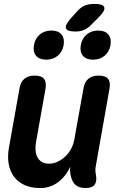

<svg xmlns="http://www.w3.org/2000/svg" viewBox="-20 -943 640 973"><path d="M412.9 10Q380.1 10 362.1 -6.3Q344.2 -22.5 338.2 -54.6Q335.6 -65.1 335.1 -76.4Q334.6 -87.7 336.6 -98.2Q311.5 -46.7 272.5 -18.4Q233.5 10 183.4 10Q137.8 10 104.3 -5.3Q70.9 -20.5 50.9 -47.6Q30.9 -74.7 24.2 -111.1Q17.6 -147.5 24.6 -190.5L78.7 -494Q84.1 -527.5 103.4 -543.7Q122.7 -560 156.2 -560Q189.7 -560 202.9 -543.7Q216.1 -527.5 210.7 -494L162 -219.3Q158.7 -199.6 160.2 -180.7Q161.6 -161.7 169.3 -146.9Q177 -132 191.2 -122.8Q205.3 -113.5 228.1 -113.5Q252.3 -113.5 273.9 -124.3Q295.6 -135 312.8 -151.9Q330 -168.7 341.2 -190.4Q352.4 -212.1 356.4 -234.7L402.9 -494Q408.3 -527.5 427.6 -543.7Q446.9 -560 480.4 -560Q513.9 -560 527.5 -543.7Q541 -527.5 534.9 -494L465.1 -99.2Q462.8 -87.7 463.5 -76.9Q464.1 -66.1 466.7 -54.6Q471.7 -21.8 458.7 -5.9Q445.7 10 412.9 10ZM364 -783.2Q319 -783.2 313.9 -800.1Q308.9 -817 341.7 -853.2L372.6 -887.4Q392.3 -908.8 412.4 -916Q432.6 -923.2 458 -923.2Q503.3 -923.2 508.5 -905.8Q513.7 -888.4 478.9 -854L441.8 -817Q424.9 -799.4 405.6 -791.3Q386.3 -783.2 364 -783.2ZM451.4 -640.6Q416.9 -640.6 400.2 -660.4Q383.5 -680.3 389.5 -714.1Q395.3 -748.3 419.3 -768.3Q443.2 -788.2 477.8 -788.2Q512.4 -788.2 529 -768.3Q545.6 -748.3 539.9 -714.1Q533.9 -680.2 509.9 -660.4Q485.9 -640.6 451.4 -640.6ZM214 -640.6Q179.5 -640.6 162.8 -660.4Q146.1 -680.3 152.1 -714.1Q157.9 -748.3 181.9 -768.3Q205.8 -788.2 240.4 -788.2Q275 -788.2 291.6 -768.3Q308.2 -748.3 302.5 -714.1Q296.5 -680.2 272.5 -660.4Q248.5 -640.6 214 -640.6Z"/></svg>

Font: Maple Mono
Style: Italic
Weight: 400
Italic angle: -10°
Monospace: yes
Designer: subframe7536
Version: Version 7.300